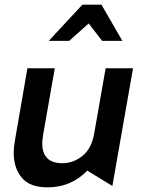

<svg xmlns="http://www.w3.org/2000/svg" viewBox="-20 -797 607 827"><path d="M39 -139Q39 -74 73.5 -32Q108 10 185 10Q286 10 356 -62L464 4L553 -503H435L385 -218Q373 -155 334 -124.5Q295 -94 249 -94Q162 -94 162 -180Q162 -190 166 -218L216 -503H98L44 -190Q39 -162 39 -139ZM417 -777H335L190 -621H278L362 -696L420 -621H507Z"/></svg>

Font: Geom Medium
Style: Italic
Weight: 500
Italic angle: -10°
Version: Version 1.102